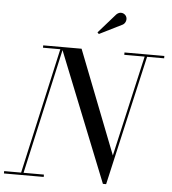

<svg xmlns="http://www.w3.org/2000/svg" viewBox="-98 -1032 982 1099"><g transform="rotate(5 393.0 -482.5)"><path d="M569 -908.5C585 -918 592 -941 582.5 -957.5C573 -974 547.5 -983.5 526.5 -963L428 -851L436.5 -842.5ZM-35 -13.5V0H193.5V-13.5H76.5L237.5 -732.5L534.5 10H553L723 -736.5H821V-750H592V-736.5H709L577 -157L345.5 -750H125V-736.5H224.5L62.5 -13.5Z"/></g></svg>

Font: Bodoni* 16pt
Style: Italic
Weight: 400
Italic angle: -13°
Version: Version 2.3